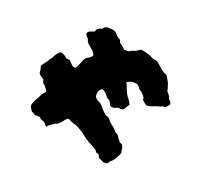

<svg xmlns="http://www.w3.org/2000/svg" viewBox="-138 -805 1074 1023"><g transform="rotate(-30 398.5 -294.0)"><path d="M298 35Q294 36 289.5 35.5Q285 35 281 35Q277 35 273 34Q269 33 265 33Q261 33 256.5 34Q252 35 250 35Q243 32 240 27Q237 22 233 18Q232 11 230 3.5Q228 -4 225 -13Q228 -17 230 -21.5Q232 -26 233 -31L227 -45Q228 -50 229 -53.5Q230 -57 231 -61Q230 -66 229 -69.5Q228 -73 227 -77Q228 -82 227 -83.5Q226 -85 227 -89Q227 -91 226 -91.5Q225 -92 225 -93Q223 -100 223.5 -100Q224 -100 224.5 -100Q225 -100 221 -107Q222 -112 220.5 -111.5Q219 -111 220 -115Q222 -120 219.5 -125.5Q217 -131 217 -135Q217 -150 216.5 -165Q216 -180 213 -194Q212 -202 210 -209.5Q208 -217 206 -225Q201 -235 197 -246.5Q193 -258 191 -270Q190 -274 187 -275.5Q184 -277 181 -278Q177 -278 171.5 -278.5Q166 -279 161 -278Q154 -278 145 -278Q136 -278 125 -281Q116 -287 103.5 -290.5Q91 -294 78 -297Q75 -297 72 -296.5Q69 -296 66 -296Q66 -298 64.5 -299.5Q63 -301 64 -302Q70 -317 66 -331Q64 -337 61.5 -342.5Q59 -348 61 -354Q63 -359 62 -359Q61 -359 59 -363Q55 -365 53.5 -370Q52 -375 47 -376Q43 -382 42.5 -389.5Q42 -397 39 -405Q42 -413 44.5 -422Q47 -431 54 -438Q65 -442 75.5 -446Q86 -450 98 -451Q107 -452 117.5 -455Q128 -458 138 -459Q140 -459 143 -458.5Q146 -458 150 -458Q160 -456 162 -466Q163 -471 164.5 -477Q166 -483 167 -488Q168 -493 168 -498Q168 -503 168 -507Q170 -512 173 -515.5Q176 -519 178 -522Q177 -530 176.5 -538.5Q176 -547 175 -554Q177 -560 179 -564Q187 -570 193 -578Q196 -581 198 -585Q200 -589 201 -592Q216 -595 231 -595Q246 -595 261 -599Q275 -598 289.5 -602Q304 -606 323 -604Q336 -602 338 -584Q340 -577 340 -571Q340 -565 340 -558L351 -544V-537Q350 -530 349 -522.5Q348 -515 348 -507Q348 -501 353 -496Q357 -488 365 -491Q372 -495 380 -496Q388 -497 396 -500Q410 -507 428 -507Q436 -508 444.5 -503Q453 -498 460 -500Q466 -500 469 -499Q474 -499 477 -510Q480 -521 481 -526V-559Q481 -575 489 -588Q494 -594 494 -610Q497 -626 513 -622Q522 -620 529 -615Q531 -614 537 -610Q538 -609 540 -608.5Q542 -608 543 -607Q546 -608 550 -609.5Q554 -611 558 -612Q563 -611 566.5 -610Q570 -609 574 -607Q576 -606 579 -603.5Q582 -601 584 -599Q592 -602 599 -599.5Q606 -597 613 -592Q619 -583 627 -573Q635 -563 637 -549Q637 -544 636 -538Q635 -532 634 -524Q634 -520 635 -513.5Q636 -507 637 -501Q636 -498 633.5 -494.5Q631 -491 629 -486Q628 -480 630.5 -474.5Q633 -469 631 -463Q631 -459 630.5 -454Q630 -449 630 -444Q635 -437 641.5 -430Q648 -423 658 -421Q661 -421 667 -417Q676 -410 685.5 -406.5Q695 -403 705 -401Q713 -395 718 -384Q723 -373 728.5 -362Q734 -351 736 -338Q737 -328 741.5 -320.5Q746 -313 751 -305Q751 -295 751.5 -285Q752 -275 751 -266Q750 -257 751 -249Q752 -241 753 -232Q754 -228 755.5 -224Q757 -220 758 -215Q755 -205 751.5 -196Q748 -187 744 -176Q737 -165 731.5 -156Q726 -147 718 -136Q715 -121 714.5 -116.5Q714 -112 712.5 -109.5Q711 -107 706 -98Q705 -91 704 -83.5Q703 -76 696 -69H670Q663 -74 658 -79.5Q653 -85 645 -86Q634 -95 622.5 -101Q611 -107 600 -114Q590 -120 583 -131Q582 -139 582.5 -147.5Q583 -156 583 -163Q587 -169 589 -168Q591 -167 592 -174Q594 -180 595 -186.5Q596 -193 597 -199V-209Q594 -216 595 -222.5Q596 -229 598 -235Q603 -249 593 -260Q588 -267 582.5 -273Q577 -279 569 -283Q568 -284 562 -285.5Q556 -287 553 -288Q545 -269 534 -250Q523 -231 519 -208Q516 -193 508 -177Q506 -176 503 -176Q500 -176 498 -175Q494 -175 491.5 -174.5Q489 -174 485 -174Q483 -173 480 -172Q477 -171 475 -171Q462 -171 455 -182Q450 -194 434 -200Q421 -205 416 -224L425 -244Q427 -250 426 -255.5Q425 -261 423 -267Q429 -289 428 -309Q426 -322 416 -323H400Q387 -317 376 -306Q371 -294 372.5 -282.5Q374 -271 377 -260Q376 -244 373 -227Q370 -210 370 -193Q374 -184 377 -175Q376 -171 376.5 -166.5Q377 -162 375 -159Q372 -151 372.5 -144Q373 -137 373 -129Q373 -124 373.5 -118Q374 -112 373 -106Q371 -94 370 -90.5Q369 -87 373 -75Q372 -64 371 -60.5Q370 -57 368 -52Q366 -42 364 -34Q362 -26 367 -15Q364 0 355.5 8Q347 16 342 24Q329 29 319 30.5Q309 32 298 35Z"/></g></svg>

Font: Darumadrop One
Style: Regular
Weight: 400
Version: Version 1.000